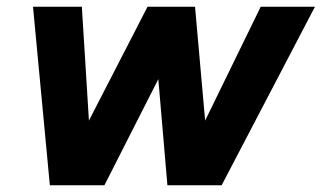

<svg xmlns="http://www.w3.org/2000/svg" viewBox="-20 -550 955 570"><path d="M128 0 78 -530H223L244 -192L418 -530H559L589 -192L754 -530H915L638 0H477L450 -315L290 0Z"/></svg>

Font: Be Vietnam Pro
Style: Bold Italic
Weight: 700
Italic angle: -12°
Designer: Lam Bao, Tony Le, Vietanh Nguyen
Foundry: Yellow Type Foundry
Version: Version 1.002; ttfautohint (v1.8.3)